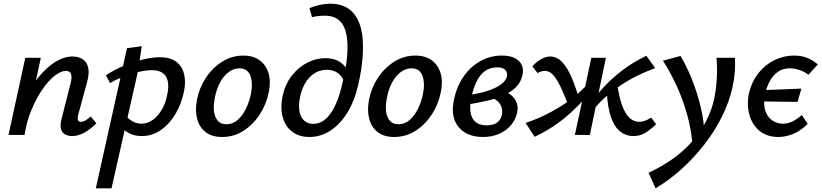

<svg xmlns="http://www.w3.org/2000/svg" viewBox="-20 -731 4450 1040"><path d="M371 6Q349 6 332.5 -3Q316 -12 310.5 -32.5Q305 -53 313 -85L364 -286Q370 -312 365 -329.5Q360 -347 336 -347Q310 -347 276 -320.5Q242 -294 209.5 -246.5Q177 -199 150.5 -136Q124 -73 113 0H50Q74 -103 110 -182Q146 -261 190.5 -315Q235 -369 281.5 -397Q328 -425 373 -425Q405 -425 427.5 -410.5Q450 -396 457.5 -365.5Q465 -335 452 -287L404 -111Q399 -93 402 -82Q405 -71 419 -71Q430 -71 442 -78Q454 -85 472 -100L502 -63Q468 -29 435 -11.5Q402 6 371 6ZM26 0 117 -418H201L112 0Z M499 289 668 -470 748 -481 728 -348 584 289ZM748 6Q714 6 688 -5.5Q662 -17 644.5 -35Q627 -53 619 -73L654 -114Q673 -88 696.5 -74.5Q720 -61 745 -61Q777 -61 804.5 -79.5Q832 -98 854 -133Q876 -168 885 -215Q900 -280 879.5 -315.5Q859 -351 801 -351Q781 -351 753 -346Q725 -341 694.5 -331.5Q664 -322 633 -309.5Q602 -297 576 -281L554 -323Q600 -354 653.5 -376Q707 -398 757.5 -409.5Q808 -421 845 -421Q904 -421 936 -395.5Q968 -370 977.5 -328Q987 -286 977 -238Q964 -170 931 -114.5Q898 -59 851 -26.5Q804 6 748 6Z M1183 11Q1127 11 1093 -16Q1059 -43 1047.5 -89Q1036 -135 1047 -192Q1060 -257 1096 -311Q1132 -365 1184.5 -397.5Q1237 -430 1298 -430Q1352 -430 1387 -404Q1422 -378 1435 -333Q1448 -288 1435 -228Q1422 -164 1386 -109.5Q1350 -55 1298 -22Q1246 11 1183 11ZM1206 -58Q1241 -58 1267.5 -81.5Q1294 -105 1312.5 -143Q1331 -181 1339 -222Q1351 -281 1336 -321Q1321 -361 1277 -361Q1246 -361 1218.5 -340.5Q1191 -320 1171.5 -283.5Q1152 -247 1143 -198Q1131 -135 1147.5 -96.5Q1164 -58 1206 -58Z M1656 11Q1613 11 1581.5 -5.5Q1550 -22 1530.5 -52.5Q1511 -83 1506 -123.5Q1501 -164 1511 -212Q1526 -278 1562.5 -323.5Q1599 -369 1646.5 -392.5Q1694 -416 1743 -416Q1791 -416 1822.5 -394.5Q1854 -373 1869 -338L1840 -299Q1826 -326 1803.5 -339.5Q1781 -353 1751 -353Q1711 -353 1681 -332.5Q1651 -312 1632 -278.5Q1613 -245 1605 -204Q1596 -158 1602.5 -126Q1609 -94 1628.5 -77Q1648 -60 1677 -60Q1731 -60 1771 -117Q1811 -174 1834 -277Q1855 -362 1860.5 -430Q1866 -498 1856 -546.5Q1846 -595 1817.5 -620.5Q1789 -646 1740 -646Q1722 -646 1704 -644Q1686 -642 1670 -638L1656 -687Q1685 -699 1714.5 -705Q1744 -711 1770 -711Q1820 -711 1856 -691Q1892 -671 1913.5 -633Q1935 -595 1942 -541.5Q1949 -488 1944 -420.5Q1939 -353 1921 -274Q1900 -182 1860 -118.5Q1820 -55 1767.5 -22Q1715 11 1656 11Z M2115 11Q2059 11 2025 -16Q1991 -43 1979.5 -89Q1968 -135 1979 -192Q1992 -257 2028 -311Q2064 -365 2116.5 -397.5Q2169 -430 2230 -430Q2284 -430 2319 -404Q2354 -378 2367 -333Q2380 -288 2367 -228Q2354 -164 2318 -109.5Q2282 -55 2230 -22Q2178 11 2115 11ZM2138 -58Q2173 -58 2199.5 -81.5Q2226 -105 2244.5 -143Q2263 -181 2271 -222Q2283 -281 2268 -321Q2253 -361 2209 -361Q2178 -361 2150.5 -340.5Q2123 -320 2103.5 -283.5Q2084 -247 2075 -198Q2063 -135 2079.5 -96.5Q2096 -58 2138 -58Z M2596 11Q2509 11 2464 -43Q2419 -97 2439 -192Q2454 -262 2490.5 -315.5Q2527 -369 2581 -399.5Q2635 -430 2699 -430Q2745 -430 2772 -414.5Q2799 -399 2808 -374.5Q2817 -350 2809 -320Q2800 -283 2773 -257Q2746 -231 2707 -214Q2668 -197 2621 -186Q2574 -175 2525 -167L2521 -217Q2606 -228 2661 -254.5Q2716 -281 2725 -315Q2728 -325 2725.5 -336.5Q2723 -348 2711 -357Q2699 -366 2673 -366Q2634 -366 2606.5 -346Q2579 -326 2561 -288.5Q2543 -251 2532 -198Q2524 -157 2528.5 -124Q2533 -91 2554.5 -71.5Q2576 -52 2617 -52Q2636 -52 2652.5 -57Q2669 -62 2681 -74.5Q2693 -87 2698 -107Q2703 -129 2696.5 -150Q2690 -171 2673 -185Q2656 -199 2629 -203L2693 -243Q2707 -239 2725 -230.5Q2743 -222 2758 -207Q2773 -192 2780 -170.5Q2787 -149 2781 -119Q2772 -81 2747 -52Q2722 -23 2683.5 -6Q2645 11 2596 11Z M2876 10 2827 -65Q2873 -80 2921 -102.5Q2969 -125 3016.5 -154.5Q3064 -184 3107 -221Q3150 -258 3185 -302L3213 -283Q3168 -218 3116.5 -164Q3065 -110 3005.5 -66.5Q2946 -23 2876 10ZM3071 -133Q3047 -191 3026 -239.5Q3005 -288 2982.5 -317.5Q2960 -347 2930 -347Q2921 -347 2910 -343.5Q2899 -340 2892 -335L2864 -371Q2882 -394 2909 -409.5Q2936 -425 2960 -425Q2998 -425 3027 -392.5Q3056 -360 3078 -307.5Q3100 -255 3117 -193ZM3094 0 3183 -418H3262L3175 0ZM3179 -117 3151 -136Q3196 -200 3245.5 -254Q3295 -308 3353.5 -352Q3412 -396 3481 -429L3529 -362Q3484 -346 3436.5 -323Q3389 -300 3343 -269.5Q3297 -239 3255 -201Q3213 -163 3179 -117ZM3410 6Q3371 6 3340 -18Q3309 -42 3290.5 -93.5Q3272 -145 3267 -229L3322 -288Q3332 -208 3349.5 -160.5Q3367 -113 3390.5 -92Q3414 -71 3442 -71Q3452 -71 3464 -74Q3476 -77 3487 -82.5Q3498 -88 3507 -94L3534 -58Q3504 -29 3475.5 -11.5Q3447 6 3410 6Z M3531 289 3493 205Q3564 172 3624 129.5Q3684 87 3729 35.5Q3774 -16 3804.5 -74.5Q3835 -133 3849 -198Q3859 -249 3862.5 -304Q3866 -359 3861 -418H3961Q3963 -379 3960 -339.5Q3957 -300 3948 -260Q3930 -178 3890.5 -99Q3851 -20 3795 52Q3739 124 3672 184.5Q3605 245 3531 289ZM3732 72Q3727 -20 3703 -106.5Q3679 -193 3644 -268.5Q3609 -344 3571 -402L3666 -428Q3700 -372 3728.5 -300Q3757 -228 3775.5 -151Q3794 -74 3796 1Z M4197 11Q4133 11 4092.5 -23.5Q4052 -58 4038 -113.5Q4024 -169 4038 -231Q4053 -291 4089 -336Q4125 -381 4175 -405.5Q4225 -430 4281 -430Q4323 -430 4354.5 -416.5Q4386 -403 4410 -382L4359 -326Q4336 -344 4308.5 -352.5Q4281 -361 4258 -361Q4220 -361 4193.5 -342Q4167 -323 4150 -292Q4133 -261 4125 -225Q4113 -169 4125 -132.5Q4137 -96 4163.5 -78.5Q4190 -61 4221 -61Q4246 -61 4271 -72.5Q4296 -84 4323 -108L4355 -60Q4312 -18 4271.5 -3.5Q4231 11 4197 11ZM4300 -179 4077 -182 4094 -242 4321 -251Z"/></svg>

Font: Ysabeau SemiBold
Style: Italic
Weight: 600
Italic angle: -12°
Designer: Christian Thalmann (Catharsis Fonts)
Version: Version 2.002